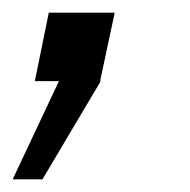

<svg xmlns="http://www.w3.org/2000/svg" viewBox="-56 -128 300 303"><path d="M102 0H103L11 155H-36L37 0H-1L21 -108H125Z"/></svg>

Font: Decalotype
Style: Italic
Weight: 400
Italic angle: -12°
Designer: Alfredo Marco Pradil
Foundry: Alfredo Marco Pradil
Version: Version 1.0